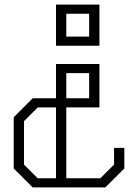

<svg xmlns="http://www.w3.org/2000/svg" viewBox="-20 -620 594 840"><path d="M415 -420H225V-600H415ZM370 -560H270V-460H370ZM524 27V117L441 200H123L40 117V-107L123 -190H225V-340H415V-150H270V160H419L479 100V27ZM270 -190H370V-300H270ZM145 160H225V-150H145L85 -90V100Z"/></svg>

Font: Kumar One Outline
Style: Regular
Weight: 400
Designer: Parimal Parmar
Foundry: Indian Type Foundry
Version: Version 1.000;PS 1.000;hotconv 1.0.88;makeotf.lib2.5.647800